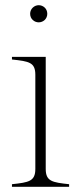

<svg xmlns="http://www.w3.org/2000/svg" viewBox="-20 -719 303 739"><path d="M26 -10V0H246V-10C181 -17 156 -21 156 -69V-500H26V-490C92 -483 116 -479 116 -431V-69C116 -21 91 -17 26 -10ZM162 -666C162 -686 146 -699 129 -699C112 -699 96 -685 96 -666C96 -646 112 -633 129 -633C146 -633 162 -646 162 -666Z"/></svg>

Font: Sprat Condensed Thin
Style: Regular
Weight: 100
Width: 3
Designer: Ethan Nakache
Foundry: Collletttivo
Version: Version 2.000;Glyphs 3.2 (3217)